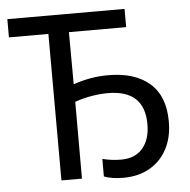

<svg xmlns="http://www.w3.org/2000/svg" viewBox="-52 -765 820 829"><g transform="rotate(-5 358.0 -351.0)"><path d="M450 12Q400 12 366 -1V-77Q391 -71 410 -69Q429 -67 447 -67Q508 -67 540.5 -105.5Q573 -144 573 -209V-210Q573 -358 414 -358Q382 -358 345 -352Q308 -346 271 -333V0H182L181 -635H10V-714H518V-635H270L271 -409Q305 -421 343 -428Q381 -435 422 -435Q538 -435 602 -379Q666 -323 666 -214V-211Q666 -144 639 -93.5Q612 -43 563.5 -15.5Q515 12 450 12Z"/></g></svg>

Font: Noto Sans Historical
Style: Regular
Weight: 400
Designer: Monotype Design Team
Foundry: Monotype Imaging Inc.
Version: Version 2.013; ttfautohint (v1.8.4.7-5d5b)